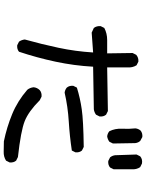

<svg xmlns="http://www.w3.org/2000/svg" viewBox="104 -876 791 1040"><g transform="rotate(90 500.0 -355.5)"><path d="M745.1 19.5Q668.9 3.9 597.7 -25.4Q526.4 -54.7 465.8 -107.4Q454.1 -122.1 452.1 -141.6Q454.1 -161.1 467.8 -174.8Q481.4 -186.5 502.9 -184.6L522.5 -174.8Q583 -114.3 635.7 -93.3Q688.5 -72.3 830.1 -56.6L849.6 -46.9Q861.3 -33.2 859.4 -11.7L849.6 7.8Q828.1 21.5 800.8 20.5Q773.4 19.5 745.1 19.5ZM224.6 -52.7 205.1 -62.5Q195.3 -76.2 193.4 -93.8Q218.8 -184.6 238.3 -276.4Q257.8 -368.2 263.7 -463.9L156.2 -456.1L130.9 -467.8Q119.1 -483.4 121.1 -504.9L130.9 -524.4Q160.2 -540 196.3 -540Q232.4 -540 268.6 -540L266.6 -677.7L276.4 -697.3Q292 -710.9 313.5 -709L333 -699.2Q346.7 -677.7 344.7 -648.4V-540L581.1 -543.9L600.6 -534.2Q612.3 -520.5 610.4 -499L600.6 -479.5Q586.9 -469.7 571.3 -467.8L340.8 -463.9Q335 -360.4 313.5 -259.8Q292 -159.2 259.8 -62.5Q246.1 -50.8 224.6 -52.7ZM481.4 -309.6Q465.8 -311.5 454.1 -321.3Q442.4 -335 444.3 -356.4L454.1 -376Q510.7 -393.6 571.3 -402.3Q631.8 -411.1 775.4 -413.1L794.9 -403.3Q806.6 -389.6 804.7 -368.2L794.9 -348.6Q717.8 -336.9 637.7 -332Q557.6 -327.1 481.4 -309.6ZM717.8 -540Q702.1 -542 690.4 -551.8Q674.8 -583 676.8 -620.6Q678.7 -658.2 674.8 -693.4Q676.8 -709 686.5 -720.7Q700.2 -732.4 721.7 -730.5L743.2 -718.8Q756.8 -703.1 754.9 -679.7L756.8 -571.3L747.1 -551.8Q733.4 -542 717.8 -540ZM851.6 -545.9 832 -555.7Q822.3 -567.4 820.3 -583L816.4 -699.2L826.2 -718.8Q841.8 -732.4 865.2 -728.5L884.8 -718.8Q898.4 -699.2 896.5 -671.9V-575.2L886.7 -555.7Q873 -543.9 851.6 -545.9Z"/></g></svg>

Font: NaikaiFont
Style: Regular-Lite
Weight: 400
Version: Version 1.67